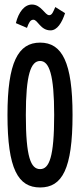

<svg xmlns="http://www.w3.org/2000/svg" viewBox="-20 -816 353 847"><path d="M224 -785C215 -765 210 -749 197 -749C178 -749 162 -796 121 -796C88 -796 62 -763 50 -714L99 -693C107 -716 114 -729 127 -729C147 -729 158 -682 203 -682C232 -682 253 -715 267 -758ZM157 11C254 11 300 -70 300 -309C300 -541 254 -628 157 -628C60 -628 13 -541 13 -309C13 -70 60 11 157 11ZM157 -70C116 -70 94 -122 94 -309C94 -487 116 -547 157 -547C197 -547 219 -487 219 -309C219 -122 197 -70 157 -70Z"/></svg>

Font: Inconsolata ExtraCondensed
Style: Bold
Weight: 700
Width: 2
Monospace: yes
Designer: Raph Levien, Cyreal, Brenton Simpson
Foundry: Raph Levien, Cyreal, Google
Version: Version 3.100